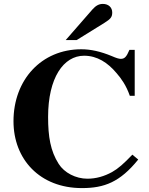

<svg xmlns="http://www.w3.org/2000/svg" viewBox="-20 -943 762 982"><path d="M657 -152C613 -106 585 -81 553 -63C513 -41 471 -29 427 -29C368 -29 309 -59 280 -105C238 -171 226 -244 226 -345C226 -545 305 -658 410 -658C477 -658 531 -623 577 -568C601 -540 625 -507 644 -453H669V-688H642C627 -652 617 -642 598 -642C588 -642 575 -646 552 -656C494 -680 444 -691 396 -691C192 -691 49 -535 49 -323C49 -128 184 19 399 19C514 19 594 -12 687 -127ZM316 -738H372L514 -826C546 -846 554 -856 554 -879C554 -905 535 -923 506 -923C486 -923 470 -914 453 -895Z"/></svg>

Font: XITS Math
Style: Bold
Weight: 700
Designer: MicroPress Inc., with final additions and corrections provided by Coen Hoffman, Elsevier (retired)
Version: Version 1.302